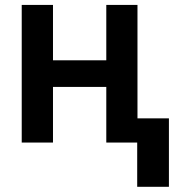

<svg xmlns="http://www.w3.org/2000/svg" viewBox="-20 -565 725 761"><path d="M190 -326H401.3V-545.5H524.9V-95.9H649.5V175.4H523.8V0H401.3V-220.5H190V0H66.1V-545.5H190Z"/></svg>

Font: Interop SemBd
Style: Regular
Weight: 600
Designer: Rasmus Andersson, Google, Jang Haemin
Foundry: jhaemin
Version: Version 1.008